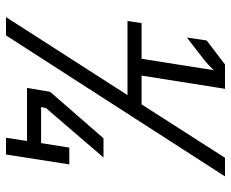

<svg xmlns="http://www.w3.org/2000/svg" viewBox="-85 -685 770 640"><g transform="rotate(90 300.0 -365.0)"><path d="M37 0H98L568 -730H506L328 -452H232L276 -730H195L115 -669L105 -603L175 -657C192 -670 207 -685 214 -693L176 -452H57L50 -405H297ZM439 0H495L528 -211H472L457 -117H337L340 -133L505 -325H441L286 -147L273 -70H450Z"/></g></svg>

Font: JetBrains Mono Light
Style: Italic
Weight: 336
Italic angle: -9°
Monospace: yes
Designer: Philipp Nurullin, Konstantin Bulenkov
Foundry: JetBrains
Version: Version 2.305